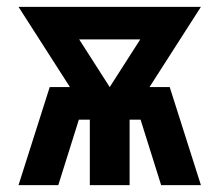

<svg xmlns="http://www.w3.org/2000/svg" viewBox="-20 -540 640 560"><path d="M34 0 125 -286H184L34 -520H566L416 -286H475L566 0H450L390 -191H358V0H242V-191H210L150 0ZM300 -286 389 -425H211Z"/></svg>

Font: Iosevka Heavy Extended
Style: Regular
Weight: 900
Width: 7
Monospace: yes
Designer: Belleve Invis
Foundry: Belleve Invis
Version: Version 32.5.0; ttfautohint (v1.8.4)